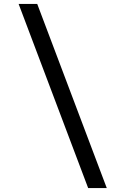

<svg xmlns="http://www.w3.org/2000/svg" viewBox="-20 -850 640 980"><path d="M430 110 75 -830H170L525 110Z"/></svg>

Font: JetBrains Mono
Style: Regular
Weight: 400
Monospace: yes
Designer: Philipp Nurullin, Konstantin Bulenkov
Foundry: JetBrains
Version: Version 2.305